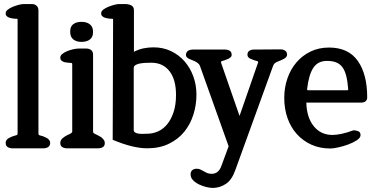

<svg xmlns="http://www.w3.org/2000/svg" viewBox="-20 -733 1899 949"><path d="M196 0H40Q28 0 18 -6Q8 -12 8 -27Q8 -35 12.5 -41Q17 -47 23 -50Q28 -53 33.5 -55.5Q39 -58 45 -60Q53 -63 60 -64.5Q67 -66 67 -73V-635Q67 -641 60.5 -640.5Q54 -640 48 -641Q42 -642 36 -643Q30 -644 25 -646Q19 -648 13.5 -653Q8 -658 8 -668Q8 -677 18 -685Q28 -693 42.5 -699Q57 -705 72 -709Q87 -713 98 -713H137Q152 -713 161 -704.5Q170 -696 170 -682V-73Q170 -66 176.5 -64Q183 -62 191 -60Q196 -58 202 -55.5Q208 -53 213 -50Q218 -47 223 -41Q228 -35 228 -27Q228 -13 218.5 -6.5Q209 0 196 0Z M383 -526Q357 -526 342 -538.5Q327 -551 327 -575Q326 -601 341.5 -613Q357 -625 383 -625Q409 -625 424.5 -612.5Q440 -600 440 -575Q440 -550 424.5 -538Q409 -526 383 -526ZM466 0H310Q298 0 288 -6Q278 -12 278 -26Q278 -40 289 -49.5Q300 -59 314 -66Q319 -68 323.5 -70Q328 -72 332 -75Q337 -79 337 -82V-416Q337 -422 330.5 -422Q324 -422 318 -423Q312 -424 306 -424.5Q300 -425 295 -427Q289 -429 283.5 -434Q278 -439 278 -449Q278 -458 287.5 -466Q297 -474 311.5 -480Q326 -486 341.5 -489.5Q357 -493 369 -493H407Q421 -493 430.5 -485.5Q440 -478 440 -463V-83Q440 -76 447 -72.5Q454 -69 462 -65Q475 -59 484 -52Q489 -47 493.5 -41Q498 -35 498 -26Q498 -12 488.5 -6Q479 0 466 0Z M642 -476V-477Q665 -489 689 -494Q713 -499 739 -499Q786 -499 825 -480.5Q864 -462 892 -430Q920 -398 935.5 -355.5Q951 -313 951 -265Q951 -215 936 -167Q921 -119 891 -82Q861 -45 815 -22.5Q769 0 708 0Q673 0 631.5 -10Q590 -20 537 -42L539 -635Q539 -641 532.5 -640.5Q526 -640 520 -641Q514 -642 508 -643Q502 -644 497 -646Q491 -648 485.5 -653Q480 -658 480 -668Q480 -677 490 -685Q500 -693 514.5 -699Q529 -705 544 -709Q559 -713 570 -713H599Q615 -713 628.5 -706.5Q642 -700 642 -683ZM728 -423Q720 -423 705.5 -422.5Q691 -422 676.5 -420Q662 -418 651.5 -412.5Q641 -407 641 -397V-91Q641 -82 649 -77.5Q657 -73 668 -72Q679 -71 690 -71.5Q701 -72 707 -72Q735 -72 761 -83.5Q787 -95 806.5 -119Q826 -143 838 -179Q850 -215 850 -264Q850 -340 817.5 -381.5Q785 -423 728 -423Z M1256 -425Q1256 -430 1249.5 -431.5Q1243 -433 1237 -435Q1232 -437 1227 -439Q1222 -441 1217 -443Q1203 -450 1203 -462Q1203 -476 1212.5 -482Q1222 -488 1234 -488L1367 -489Q1380 -489 1389.5 -482.5Q1399 -476 1399 -462Q1399 -451 1383 -442Q1370 -435 1352.5 -428.5Q1335 -422 1330 -408L1143 108Q1126 156 1097 175.5Q1068 195 1033 196Q1019 196 1000 191.5Q981 187 963.5 178.5Q946 170 934 157.5Q922 145 922 129Q922 115 930.5 108Q939 101 952 101Q964 101 972 105.5Q980 110 990 115Q998 120 1006 123Q1014 126 1028 126Q1042 126 1054.5 117Q1067 108 1075 85L1110 -10L968 -408Q965 -415 959 -420Q953 -425 945.5 -429Q938 -433 929.5 -436Q921 -439 915 -442Q910 -444 904.5 -449Q899 -454 899 -463Q901 -477 910.5 -482.5Q920 -488 932 -488H1093Q1106 -488 1115.5 -482Q1125 -476 1125 -462Q1125 -454 1119 -449.5Q1113 -445 1110 -443Q1099 -438 1090 -435Q1085 -433 1079.5 -432Q1074 -431 1072 -427Q1072 -426 1072.5 -425Q1073 -424 1073 -422L1164 -160Z M1766 -226H1494Q1496 -152 1531 -109Q1566 -66 1623 -66Q1643 -66 1668.5 -71.5Q1694 -77 1727 -89Q1739 -89 1750.5 -84.5Q1762 -80 1762 -65Q1762 -52 1744 -40Q1726 -28 1701.5 -19Q1677 -10 1652 -4.5Q1627 1 1613 1Q1561 1 1519 -18Q1477 -37 1447 -70.5Q1417 -104 1401 -149.5Q1385 -195 1385 -249Q1385 -301 1401 -346.5Q1417 -392 1446 -425.5Q1475 -459 1515.5 -478.5Q1556 -498 1606 -498Q1702 -498 1748.5 -432Q1795 -366 1795 -252Q1795 -239 1787 -232.5Q1779 -226 1766 -226ZM1596 -432Q1551 -432 1528.5 -397.5Q1506 -363 1498 -293Q1498 -288 1499 -287.5Q1500 -287 1504 -287H1694Q1699 -287 1700 -287.5Q1701 -288 1701 -293Q1698 -332 1691 -359Q1684 -386 1671.5 -402Q1659 -418 1640.5 -425Q1622 -432 1596 -432Z"/></svg>

Font: Jura
Style: Bold
Weight: 700
Designer: Ed Merritt
Foundry: Ten by Twenty
Version: Version 1.007